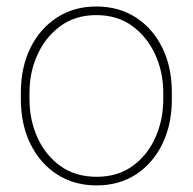

<svg xmlns="http://www.w3.org/2000/svg" viewBox="-20 -558 590 588"><path d="M43.9 -253.9V-274.4Q43.9 -352.1 73.2 -411.4Q102.5 -470.7 154.5 -504.4Q206.5 -538.1 274.9 -538.1Q344.2 -538.1 396.2 -504.4Q448.2 -470.7 477.3 -411.4Q506.3 -352.1 506.3 -274.4V-253.9Q506.3 -176.8 477.3 -117.2Q448.2 -57.6 396.5 -23.9Q344.7 9.8 275.9 9.8Q207 9.8 154.8 -23.9Q102.5 -57.6 73.2 -117.2Q43.9 -176.8 43.9 -253.9ZM70.3 -274.4V-253.9Q70.3 -190.9 94.7 -136.7Q119.1 -82.5 165 -49.6Q210.9 -16.6 275.9 -16.6Q340.3 -16.6 386 -49.6Q431.6 -82.5 455.8 -136.7Q480 -190.9 480 -253.9V-274.4Q480 -336.4 455.6 -390.4Q431.2 -444.3 385.5 -478Q339.8 -511.7 274.9 -511.7Q210.4 -511.7 164.8 -478Q119.1 -444.3 94.7 -390.4Q70.3 -336.4 70.3 -274.4Z"/></svg>

Font: Vazirmatn RD FD Thin
Style: Regular
Weight: 100
Designer: Saber Rastikerdar
Foundry: Saber Rastikerdar
Version: Version 33.003